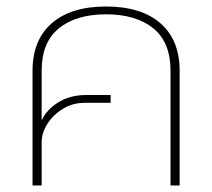

<svg xmlns="http://www.w3.org/2000/svg" viewBox="-20 -570 652 590"><path d="M108 -353V-200Q124 -234 160 -256Q196 -278 244 -278H320V-254H239Q204 -254 174 -236Q144 -218 126 -190Q108 -162 108 -133V0H80V-353Q80 -447 139 -498.5Q198 -550 306 -550Q414 -550 473 -498.5Q532 -447 532 -353V0H504V-353Q504 -440 451 -483Q398 -526 306 -526Q214 -526 161 -483Q108 -440 108 -353Z"/></svg>

Font: Prompt Thin
Style: Regular
Weight: 100
Designer: Katatrad Team
Foundry: CadsonDemak
Version: Version 1.030